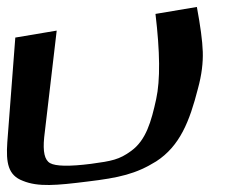

<svg xmlns="http://www.w3.org/2000/svg" viewBox="-50 -509 648 552"><path d="M201 13C293 2 341 -9 399 -45C467 -89 495 -160 519 -254C530 -294 534 -329 533 -360C532 -392 526 -435 516 -489L397 -469C410 -360 411 -279 399 -224C385 -160 370 -106 327 -75C293 -50 271 -46 212 -38C149 -30 110 -31 94 -40C78 -49 73 -73 77 -114L113 -421L-6 -401L-29 -100C-33 -41 -27 -5 16 11C60 29 113 24 201 13Z"/></svg>

Font: Gamestation Warped
Style: Italic
Weight: 400
Designer: Jonas Hecksher
Foundry: Jonas Hecksher, Playtypeª, e-types AS
Version: Version 1.003